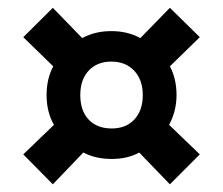

<svg xmlns="http://www.w3.org/2000/svg" viewBox="-20 -525 574 495"><path d="M341.8 -426.8 418 -504.9 495.1 -429.2 418 -354Q435.1 -322.3 435.1 -279.8Q435.1 -238.8 416 -203.1L495.1 -127L418 -49.8L338.9 -131.8Q309.1 -115.2 268.1 -115.2Q226.1 -115.2 194.8 -131.8L116.2 -49.8L40 -127L119.1 -203.1Q100.1 -236.3 100.1 -279.8Q100.1 -321.8 117.2 -354L40 -429.2L116.2 -504.9L191.9 -426.8Q224.6 -444.8 267.1 -444.8Q309.1 -444.8 341.8 -426.8ZM268.1 -193.8Q304.7 -193.8 326.4 -217Q348.1 -240.2 348.1 -279.8Q348.1 -319.3 325.9 -342.8Q303.7 -366.2 267.1 -366.2Q230.5 -366.2 208.7 -343Q187 -319.8 187 -279.8Q187 -239.7 208.5 -216.8Q230 -193.8 268.1 -193.8Z"/></svg>

Font: Overused Grotesk SemiBold
Style: Regular
Weight: 600
Version: Version 0.002